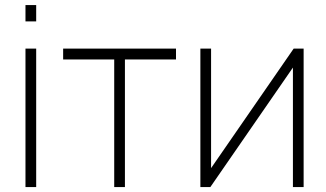

<svg xmlns="http://www.w3.org/2000/svg" viewBox="-20 -760 1326 780"><path d="M127 -739.5V-673H83.5V-739.5ZM127 -562.5V0H83.5V-562.5Z M695 -518.5H487.5V0H444V-518.5H236.5V-562.5H695Z M1213.5 0H1170V-485.5L834.5 0H794V-562.5H837.5V-77L1173 -562.5H1213.5Z"/></svg>

Font: Russisch Sans ExtraLight
Style: Regular
Weight: 200
Width: 4
Designer: Michael Sharanda (font) & Cristiano Sobral (main changes)
Foundry: Michael Sharanda
Version: Version 2.00;September 8, 2020;FontCreator 13.0.0.2681 64-bi